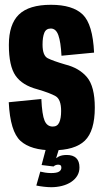

<svg xmlns="http://www.w3.org/2000/svg" viewBox="-20 -623 432 801"><path d="M199.5 4Q292.5 4 334 -36.2Q375.5 -76.5 375.5 -174Q375.5 -262 343 -300.8Q310.5 -339.5 252 -354Q201 -369 179.2 -380Q157.5 -391 157.5 -437Q157.5 -468 164.8 -486Q172 -504 192 -504Q213.5 -504 223.5 -476Q233.5 -448 236.5 -390.5L372.5 -403.5Q367 -522 325 -562.5Q283 -603 192.5 -603Q101 -603 59 -562.5Q17 -522 17 -435.5Q17 -347.5 45 -307.2Q73 -267 136 -250.5Q189 -235 212 -221.8Q235 -208.5 235 -160Q235 -129.5 227.2 -112.2Q219.5 -95 200 -95Q176.5 -95 166 -119.5Q155.5 -144 152.5 -210L16.5 -196.5Q22.5 -74 65.8 -35Q109 4 199.5 4ZM194 158Q217 158 238.8 152.5Q260.5 147 277 136Q293.5 125 302.5 109.8Q311.5 94.5 311.5 75.5Q311.5 49.5 298 36.5Q284.5 23.5 258.5 23.5Q237 23.5 223.8 30.8Q210.5 38 203 47L203.5 71.5Q207.5 67.5 212.5 65.8Q217.5 64 222.5 64Q229.5 64 232.8 66.8Q236 69.5 236 76.5Q236 87 226.2 93Q216.5 99 193 99Q180.5 99 168.2 97Q156 95 148 93L131.5 151Q145.5 154 162.8 156Q180 158 194 158ZM203.5 71.5 225.5 0H171L153.5 65.5Z"/></svg>

Font: Anybody ExtraCondensed
Style: Bold
Weight: 700
Width: 2
Version: Version 1.113;gftools[0.9.25]